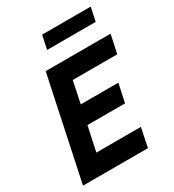

<svg xmlns="http://www.w3.org/2000/svg" viewBox="-204 -984 1000 1101"><g transform="rotate(-30 295.5 -433.5)"><path d="M18.1 0 161.1 -675.8H590.8L564.9 -554.2H270L240.2 -410.2H488.8L462.9 -288.1H213.9L179.2 -126H474.1L448.2 0ZM229 -776.9 248 -867.2H569.8L550.8 -776.9Z"/></g></svg>

Font: Clear Sans
Style: Bold Italic
Weight: 700
Italic angle: -12°
Foundry: Intel Corporation
Version: Version 1.00